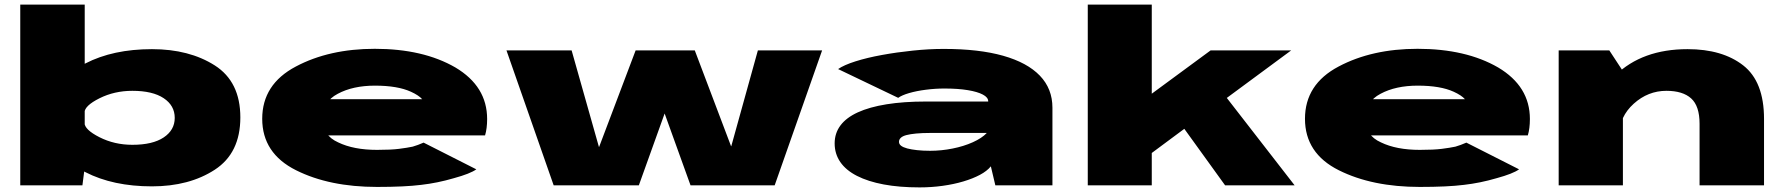

<svg xmlns="http://www.w3.org/2000/svg" viewBox="-20 -805 7782 834"><path d="M68 0H338L348 -78V-785H68ZM640 4.5Q802 4.5 913 -67.8Q1024 -140 1024 -295Q1024 -450 913 -520.8Q802 -591.5 640 -591.5Q471 -591.5 351 -529.5Q231 -467.5 231 -435.5L347 -315.5Q347 -345.5 412 -378Q477 -410.5 555 -410.5Q643 -410.5 691 -378.5Q739 -346.5 739 -293Q739 -240 691 -208Q643 -176 555 -176Q477 -176 412 -209Q347 -242 347 -272L231 -151Q231 -119 351 -57.2Q471 4.5 640 4.5Z M1618 7V-154Q1516 -154 1449 -186.5Q1381 -217 1381 -288Q1381 -363 1447 -397.5Q1513 -433 1609 -433Q1707 -433 1765 -406.5Q1799 -391 1814 -374H1357V-217H2087Q2096 -247 2096 -288Q2096 -430 1958 -512Q1818 -593 1608 -593Q1410 -593 1265 -516Q1119 -439 1119 -289Q1119 -139 1266 -65.5Q1411 7 1618 7ZM1618 -154V7Q1738 7 1809.5 -2Q1880 -10 1951.5 -31Q2023 -50.5 2049 -69.5L1820 -185.5Q1795 -174.5 1772.5 -168Q1749 -163 1713.5 -158.5Q1679 -154 1618 -154Z M2385 0H2755L2867 -312L2979.5 0H3345L3551 -586H3272L3156.5 -170H3155.5L2998 -586H2741L2582.5 -167H2581.5L2463 -586H2180Z M3974.5 9Q4026 9 4074.5 2.2Q4123 -4.5 4164.2 -16.8Q4205.5 -29 4236.5 -45.5Q4267.5 -62 4284 -82.5L4303.5 0H4551.5V-337Q4551.5 -419.5 4497 -476.2Q4442.5 -533 4337.5 -562.8Q4232.5 -592.5 4079.5 -592.5Q4015 -592.5 3945.2 -585.2Q3875.5 -578 3811 -566.2Q3746.5 -554.5 3696 -538.5Q3645.5 -522.5 3620.5 -505L3881.5 -380Q3897.5 -391.5 3929.2 -400.8Q3961 -410 4001.5 -415.2Q4042 -420.5 4082 -420.5Q4141 -420.5 4183.5 -413.5Q4226 -406.5 4249.2 -394.2Q4272.5 -382 4272.5 -365V-364H4002Q3905 -364 3830.8 -352Q3756.5 -340 3706.2 -317Q3656 -294 3630.8 -260.2Q3605.5 -226.5 3605.5 -182Q3605.5 -137 3630 -101.2Q3654.5 -65.5 3702.5 -41Q3750.5 -16.5 3818.5 -3.8Q3886.5 9 3974.5 9ZM4020.5 -150Q3989 -150 3963.8 -152.8Q3938.5 -155.5 3920.8 -160.2Q3903 -165 3894 -172Q3885 -179 3885 -189Q3885 -199 3893 -206.5Q3901 -214 3917.2 -218.2Q3933.5 -222.5 3959.5 -225Q3985.5 -227.5 4021 -227.5H4265.5V-226.5Q4245 -205 4205.8 -187.2Q4166.5 -169.5 4117.8 -159.8Q4069 -150 4020.5 -150Z M5120 -251.5 5301.5 0H5603.5L5304 -386ZM4705 0H4983V-140.5L5130.5 -250L5302 -374.5L5588.5 -586H5238.5L4983 -398V-785H4705Z M6147.5 7V-154Q6045.5 -154 5978.5 -186.5Q5910.5 -217 5910.5 -288Q5910.5 -363 5976.5 -397.5Q6042.5 -433 6138.5 -433Q6236.5 -433 6294.5 -406.5Q6328.5 -391 6343.5 -374H5886.5V-217H6616.5Q6625.5 -247 6625.5 -288Q6625.5 -430 6487.5 -512Q6347.5 -593 6137.5 -593Q5939.5 -593 5794.5 -516Q5648.5 -439 5648.5 -289Q5648.5 -139 5795.5 -65.5Q5940.5 7 6147.5 7ZM6147.5 -154V7Q6267.5 7 6339 -2Q6409.5 -10 6481 -31Q6552.5 -50.5 6578.5 -69.5L6349.5 -185.5Q6324.5 -174.5 6302 -168Q6278.5 -163 6243 -158.5Q6208.5 -154 6147.5 -154Z M6750.5 0H7029.5V-496L6970.5 -586H6750.5ZM7362.5 0H7642.5V-288.5Q7642.5 -450.5 7552 -521Q7461.5 -591.5 7310.5 -591.5Q7113.5 -591.5 6996.5 -477.8Q6879.5 -364 6879.5 -302.5L7014.5 -220.5Q7014.5 -298.5 7076.5 -354.5Q7138.5 -410.5 7218.5 -410.5Q7289.5 -410.5 7326 -377.5Q7362.5 -344.5 7362.5 -267.5Z"/></svg>

Font: Anybody ExtraExpanded Black
Style: Regular
Weight: 900
Width: 8
Version: Version 1.113;gftools[0.9.25]